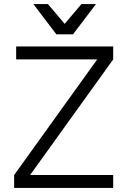

<svg xmlns="http://www.w3.org/2000/svg" viewBox="-20 -930 625 950"><path d="M60 -700H540V-636L129 -64H540V0H50V-64L461 -636H60ZM145 -910H217L300 -812L383 -910H455L341 -760H259Z"/></svg>

Font: PT Root UI Web
Style: Regular
Weight: 400
Designer: Vitaly Kuzmin
Foundry: ParaType Ltd.
Version: Version 1.000W